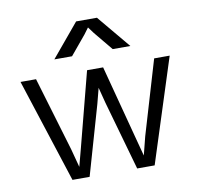

<svg xmlns="http://www.w3.org/2000/svg" viewBox="-78 -775 891 856"><g transform="rotate(-10 367.5 -346.5)"><path d="M403.8 -470.2 492.2 -134.8 514.2 -51.8 535.2 -134.8 634.8 -470.2H705.1L554.2 0H475.1L386.2 -314L368.2 -383.8L350.1 -314L259.8 0H182.1L29.8 -470.2H100.1L200.2 -134.8L222.2 -51.8L244.1 -134.8L331.1 -470.2ZM195.8 -543 320.8 -692.9H415L540 -543H460L389.2 -628.9L368.2 -657.2L347.2 -628.9L275.9 -543Z"/></g></svg>

Font: Kreadon
Style: Regular
Weight: 400
Designer: kohakuno
Foundry: StudioGnu
Version: Version 1.000;Glyphs 3.1.2 (3151)